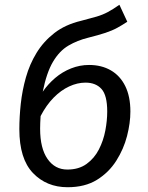

<svg xmlns="http://www.w3.org/2000/svg" viewBox="-20 -772 620 804"><path d="M353 -500Q405 -500 444 -477.5Q483 -455 504.5 -411.5Q526 -368 526 -305Q526 -257 512 -202.5Q498 -148 467 -99Q436 -50 386 -19Q336 12 263 12Q175 12 118 -47.5Q61 -107 61 -231Q61 -282 67 -337.5Q73 -393 88.5 -448Q104 -503 133 -550.5Q162 -598 207.5 -633.5Q253 -669 320 -685Q359 -695 384.5 -702.5Q410 -710 431.5 -721.5Q453 -733 480 -752L513 -681Q492 -667 471 -655.5Q450 -644 421.5 -634.5Q393 -625 349 -614Q304 -603 266.5 -581Q229 -559 202 -513.5Q175 -468 159 -388Q181 -420 211 -445.5Q241 -471 277.5 -485.5Q314 -500 353 -500ZM262 -62Q310 -62 342.5 -85.5Q375 -109 394 -146Q413 -183 421 -225Q429 -267 429 -305Q429 -373 405 -399.5Q381 -426 338 -426Q304 -426 269.5 -410Q235 -394 204.5 -363Q174 -332 150 -286Q149 -270 148.5 -257Q148 -244 148 -233Q148 -151 179 -106.5Q210 -62 262 -62Z"/></svg>

Font: Fira Sans Variable
Style: Italic
Weight: 397
Italic angle: -8°
Designer: Carrois Corporate & Edenspiekermann AG
Foundry: Carrois Corporate GbR & Edenspiekermann AG
Version: Version 4.202